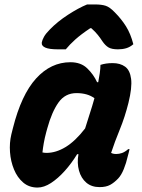

<svg xmlns="http://www.w3.org/2000/svg" viewBox="-20 -832 640 864"><path d="M297 -552Q344 -552 372.5 -524.5Q401 -497 417 -462H422Q426 -482 429 -503Q432 -524 432 -540Q456 -548 487 -548Q521 -548 543 -532Q565 -516 570 -477Q575 -438 558 -369Q542 -305 519 -249Q496 -193 480 -144Q489 -139 503 -139Q516 -139 529 -143.5Q542 -148 557 -161H563Q562 -154 559.5 -146Q557 -138 555 -129Q548 -98 537 -71Q526 -44 512 -29Q494 -10 475.5 0Q457 10 428 10Q392 10 368.5 -10Q345 -30 335.5 -64Q326 -98 333 -138H327Q302 -97 271.5 -63Q241 -29 209.5 -8.5Q178 12 149 12Q111 12 84.5 -10.5Q58 -33 43 -69.5Q28 -106 25 -147.5Q22 -189 31 -227L38 -255Q76 -406 142.5 -479Q209 -552 297 -552ZM171 -146Q176 -145 180.5 -144.5Q185 -144 189 -144Q232 -144 275.5 -170.5Q319 -197 363 -254Q373 -287 384 -320.5Q395 -354 405 -390Q374 -413 324 -413Q273 -413 243 -370.5Q213 -328 193 -255L188 -237Q181 -211 177 -188Q173 -165 171 -146ZM372 -812H408Q437 -812 455.5 -806Q474 -800 496 -777Q526 -747 547 -713.5Q568 -680 580 -633Q565 -620 548 -615Q531 -610 511 -610Q483 -610 468.5 -618.5Q454 -627 441 -646Q432 -660 420.5 -674.5Q409 -689 391 -705H386Q344 -677 318.5 -654Q293 -631 276 -610H240Q164 -610 168 -641Q170 -652 178 -666.5Q186 -681 205 -700Q239 -735 286 -765.5Q333 -796 372 -812Z"/></svg>

Font: Recursive Sn Csl St XBd
Style: Italic
Weight: 800
Italic angle: -15°
Version: Version 1.079;hotconv 1.0.112;makeotfexe 2.5.65598; ttfautoh